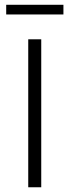

<svg xmlns="http://www.w3.org/2000/svg" viewBox="-20 -791 293 811"><path d="M99.3 0V-625H154.2V0ZM6.2 -729.9V-770.8H247.9V-729.9Z"/></svg>

Font: Afacad Flux Light
Style: Regular
Weight: 300
Designer: Kristian Moeller
Foundry: Dicotype
Version: Version 1.100